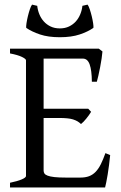

<svg xmlns="http://www.w3.org/2000/svg" viewBox="-20 -831 536 851"><path d="M468.3 -143.6Q466.3 -122.6 463.4 -100.1Q460.4 -77.6 457.3 -57.9Q454.1 -38.1 450.9 -22.7Q447.8 -7.3 445.8 0H24.4V-21Q57.6 -27.8 76.4 -35.9Q95.2 -43.9 95.2 -50.8V-564Q95.2 -569.8 77.4 -578.6Q59.6 -587.4 24.4 -594.2V-615.2H418L434.1 -603Q433.1 -590.3 430.4 -571.5Q427.7 -552.7 423.8 -533Q419.9 -513.2 416 -495.6Q412.1 -478 409.2 -468.8H387.2Q386.7 -519.5 377.4 -545.4Q368.2 -571.3 347.2 -571.3H173.3V-349.1H371.1L383.8 -335.4Q379.9 -328.6 374.3 -320.8Q368.7 -313 362.5 -305.4Q356.4 -297.9 350.3 -291.5Q344.2 -285.2 338.9 -281.2Q331.5 -288.6 323 -293.5Q314.5 -298.3 303.5 -301.8Q292.5 -305.2 277.6 -306.6Q262.7 -308.1 242.2 -308.1H173.3V-75.2Q173.3 -67.9 176.8 -62.3Q180.2 -56.6 190.9 -52.5Q201.7 -48.3 221.2 -46.1Q240.7 -43.9 272.9 -43.9H335.9Q358.4 -43.9 374.8 -50Q391.1 -56.2 403.8 -69.3Q416.5 -82.5 426.8 -103Q437 -123.5 447.3 -152.3ZM245.1 -666Q193.8 -666 157.5 -678.2Q121.1 -690.4 96.2 -707.5Q95.2 -713.4 97.4 -728Q99.6 -742.7 103.5 -758.8Q107.4 -774.9 112.3 -789.6Q117.2 -804.2 122.1 -810.5L145 -805.2Q147 -786.1 154.3 -768.1Q161.6 -750 174.1 -736.1Q186.5 -722.2 204.3 -713.6Q222.2 -705.1 245.1 -705.1Q268.1 -705.1 285.9 -713.6Q303.7 -722.2 316.2 -736.1Q328.6 -750 335.9 -768.1Q343.3 -786.1 345.2 -805.2L368.2 -810.5Q373 -804.2 377.9 -789.6Q382.8 -774.9 386.7 -758.8Q390.6 -742.7 392.8 -728Q395 -713.4 394 -707.5Q369.6 -690.4 333 -678.2Q296.4 -666 245.1 -666Z"/></svg>

Font: Noto Serif Devanagari
Style: Bold
Weight: 700
Designer: Monotype Design Team
Foundry: Monotype Imaging Inc.
Version: Version 1.01